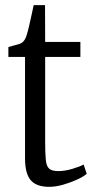

<svg xmlns="http://www.w3.org/2000/svg" viewBox="-20 -715 360 744"><path d="M170.5 9Q121.5 9 99.2 -16.5Q77 -42 77 -101.5V-494.5H12.5V-533Q21 -535.5 31.2 -538Q41.5 -540.5 50.5 -543.2Q59.5 -546 63.5 -548.5Q68 -551.5 71.5 -555.5Q75 -559.5 78 -565.2Q81 -571 83.5 -579.5Q87.5 -591.5 93 -615.5Q98.5 -639.5 103.5 -662.5Q108.5 -685.5 110.5 -695H154.5L155 -552.5H291.5V-494.5H155V-168Q155 -120.5 157.5 -95.5Q160 -70.5 170.8 -61.2Q181.5 -52 206.5 -52Q231.5 -52 260.8 -60.8Q290 -69.5 304 -77.5L316 -41.5Q303.5 -30.5 278.5 -19Q253.5 -7.5 224.5 0.8Q195.5 9 170.5 9Z"/></svg>

Font: Merriweather 24pt SemiCondensed Light
Style: Regular
Weight: 300
Width: 4
Designer: Eben Sorkin
Foundry: Eben Sorkin
Version: Version 2.100